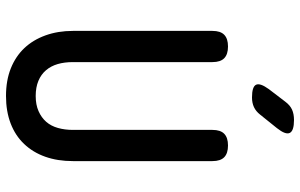

<svg xmlns="http://www.w3.org/2000/svg" viewBox="-200 -790 1000 640"><g transform="rotate(90 300.0 -470.0)"><path d="M83 -678Q83 -705 96 -717.5Q109 -730 135 -730Q161 -730 174 -717.5Q187 -705 187 -678V-213Q187 -185 193.5 -162.5Q200 -140 214 -123.5Q228 -107 249.5 -98Q271 -89 300 -89Q329 -89 350.5 -98.5Q372 -108 386 -124Q400 -140 406.5 -163Q413 -186 413 -213V-678Q413 -705 426 -717.5Q439 -730 465 -730Q491 -730 504 -717.5Q517 -705 517 -678V-213Q517 -162 502.5 -121Q488 -80 460 -50.5Q432 -21 391.5 -5.5Q351 10 300 10Q248 10 208 -6Q168 -22 140.5 -51Q113 -80 98 -121.5Q83 -163 83 -213ZM305 -810Q269 -810 262.5 -823.5Q256 -837 277 -866L319 -921Q331 -937 345.5 -943.5Q360 -950 380 -950Q416 -950 423 -936Q430 -922 407 -893L362 -837Q351 -823 337 -816.5Q323 -810 305 -810Z"/></g></svg>

Font: Maple Mono NL Medium
Style: Regular
Weight: 500
Monospace: yes
Designer: subframe7536
Version: Version 7.000